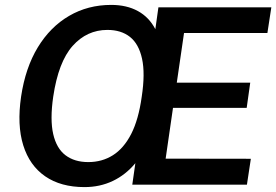

<svg xmlns="http://www.w3.org/2000/svg" viewBox="-20 -753 1126 783"><path d="M1086.5 -723 1070.5 -618.5H730.5L701 -416H1000.5L986 -313H685.5L655.5 -106L1003 -105.5L987 0H519.5L532 -87.5Q492.5 -40 440 -15Q387.5 10 324.5 10Q228 10 164.2 -34Q100.5 -78 74.8 -160.5Q49 -243 66 -359Q83.5 -476.5 134.2 -560Q185 -643.5 261.8 -688.2Q338.5 -733 433.5 -733Q496.5 -733 542.2 -708Q588 -683 613.5 -634L626 -723ZM340 -92Q396 -92 440.2 -119.8Q484.5 -147.5 514.8 -206.2Q545 -265 558 -358.5Q572.5 -453.5 559.2 -513.8Q546 -574 510 -602.5Q474 -631 418 -631Q334.5 -631 276.2 -565.8Q218 -500.5 197 -358.5Q183.5 -265 197 -206.2Q210.5 -147.5 247.2 -119.8Q284 -92 340 -92Z"/></svg>

Font: Public Sans Thin SemiBold
Style: Italic
Weight: 600
Italic angle: -8°
Version: Version 2.001